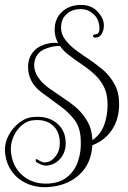

<svg xmlns="http://www.w3.org/2000/svg" viewBox="-97 -538 520 780"><path d="M98 222Q51 225 12 207.5Q-27 190 -50.5 156Q-74 122 -77 75Q-78 42 -61.5 11Q-45 -20 -17 -41Q11 -62 43 -63Q101 -67 137 -35Q170 -5 170 44Q170 78 151 103Q128 132 91 135Q75 135 53 122Q48 119 48 113Q48 105 57 111Q74 122 84 122Q112 121 130 95Q146 75 146 44Q146 -4 117 -29Q89 -53 44 -50Q15 -49 -7.5 -30Q-30 -11 -42 16.5Q-54 44 -53 73Q-49 134 -9.5 171Q30 208 89 208Q141 208 173.5 183Q206 158 220 117Q234 76 231 28Q229 -21 205 -52Q181 -83 145.5 -108.5Q110 -134 70 -164Q17 -205 17 -266Q17 -309 47 -337Q58 -347 79.5 -355.5Q101 -364 125 -364Q129 -364 132 -364Q135 -364 139 -363Q125 -389 125 -417Q125 -463 156 -491Q186 -518 233 -518Q268 -518 292 -498Q306 -485 315.5 -469.5Q325 -454 325 -433Q325 -417 316.5 -401Q308 -385 289 -385Q281 -385 281 -393Q281 -397 288 -398Q307 -398 307 -421Q307 -462 279 -484Q259 -501 231 -501Q193 -501 172 -479Q151 -460 151 -425Q151 -399 168.5 -376Q186 -353 213 -333Q240 -313 268 -295Q282 -285 296 -274.5Q310 -264 323 -253Q351 -228 369 -194.5Q387 -161 387 -115Q387 -55 358.5 -11.5Q330 32 278 52Q274 127 225 172Q176 217 98 222ZM279 31Q312 8 326 -30Q340 -68 340 -113Q340 -154 326.5 -182.5Q313 -211 290 -233Q267 -255 238 -274.5Q209 -294 178 -318Q161 -331 147 -351Q123 -352 98 -343.5Q73 -335 63 -325Q42 -304 42 -272Q42 -224 103 -179Q119 -168 140.5 -153.5Q162 -139 183 -124Q204 -109 218 -96Q243 -72 259.5 -42.5Q276 -13 278 27Z"/></svg>

Font: Puppies Play
Style: Regular
Weight: 400
Designer: Robert E. Leuschke
Foundry: Robert E. Leuschke
Version: Version 1.010; ttfautohint (v1.8.3)